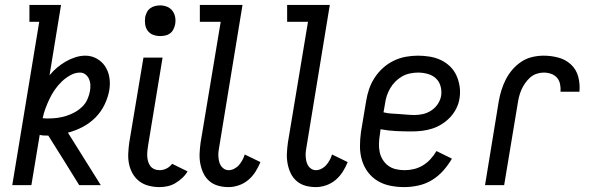

<svg xmlns="http://www.w3.org/2000/svg" viewBox="-20 -755 2415 783"><path d="M30 0 140 -666H100V-735H229L182 -448Q196 -465 212.5 -479Q229 -493 248 -504Q267 -515 287.5 -521.5Q308 -528 328 -528Q353 -528 374.5 -516Q396 -504 409 -484Q422 -464 426 -439.5Q430 -415 426 -389Q421 -359 407 -329.5Q393 -300 370 -276.5Q347 -253 317.5 -237.5Q288 -222 257 -214L391 0H303L236 -108L177 -202H175Q166 -202 157.5 -202.5Q149 -203 142 -205L108 0ZM180 -272Q198 -272 215.5 -274.5Q233 -277 250.5 -282.5Q268 -288 284.5 -297Q301 -306 315 -319.5Q329 -333 336.5 -350Q344 -367 347 -384Q349 -397 348.5 -409.5Q348 -422 343 -433Q338 -444 328.5 -451.5Q319 -459 306 -459Q286 -459 266.5 -448Q247 -437 231.5 -422Q216 -407 203.5 -389Q191 -371 182 -352Q173 -333 165.5 -313Q158 -293 154 -273Q160 -272 167 -272Q174 -272 180 -272Z M630 8Q608 8 586.5 2.5Q565 -3 548.5 -15.5Q532 -28 521.5 -46Q511 -64 506.5 -85Q502 -106 503 -128.5Q504 -151 507 -173L565 -520H643L584 -162Q582 -151 581 -139.5Q580 -128 580.5 -117.5Q581 -107 584 -96.5Q587 -86 593 -78Q599 -70 609 -65.5Q619 -61 631 -61Q645 -61 658.5 -67.5Q672 -74 682 -87L745 -56Q736 -41 723 -29Q710 -17 695 -8Q680 1 663 4.5Q646 8 630 8ZM633 -608Q618 -608 604.5 -613Q591 -618 582.5 -629.5Q574 -641 572 -655.5Q570 -670 572 -685Q574 -695 579 -705Q584 -715 593 -721.5Q602 -728 612.5 -730.5Q623 -733 633 -733Q648 -733 661.5 -727.5Q675 -722 683.5 -710.5Q692 -699 694.5 -684.5Q697 -670 694 -655Q692 -645 687 -635Q682 -625 673 -618.5Q664 -612 653.5 -610Q643 -608 633 -608Z M912 8Q890 8 870 2.5Q850 -3 834.5 -16Q819 -29 810 -47.5Q801 -66 797 -87Q793 -108 794 -129.5Q795 -151 798 -173L880 -666H795V-735H969L875 -162Q873 -151 871.5 -140.5Q870 -130 870.5 -119.5Q871 -109 873 -99Q875 -89 880 -80.5Q885 -72 893.5 -66.5Q902 -61 913 -61Q924 -61 935.5 -67Q947 -73 955 -82.5Q963 -92 969 -103Q975 -114 978 -125L1042 -94Q1034 -74 1022 -55Q1010 -36 993 -21.5Q976 -7 954.5 0.5Q933 8 912 8Z M1268 8Q1246 8 1226 2.5Q1206 -3 1190.5 -16Q1175 -29 1166 -47.5Q1157 -66 1153 -87Q1149 -108 1150 -129.5Q1151 -151 1154 -173L1236 -666H1151V-735H1325L1231 -162Q1229 -151 1227.5 -140.5Q1226 -130 1226.5 -119.5Q1227 -109 1229 -99Q1231 -89 1236 -80.5Q1241 -72 1249.5 -66.5Q1258 -61 1269 -61Q1280 -61 1291.5 -67Q1303 -73 1311 -82.5Q1319 -92 1325 -103Q1331 -114 1334 -125L1398 -94Q1390 -74 1378 -55Q1366 -36 1349 -21.5Q1332 -7 1310.5 0.5Q1289 8 1268 8Z M1629 8Q1600 8 1572 2.5Q1544 -3 1520.5 -17Q1497 -31 1480.5 -53Q1464 -75 1456 -102Q1448 -129 1448 -158Q1448 -187 1452 -216L1473 -342Q1477 -367 1485 -391Q1493 -415 1507.5 -437.5Q1522 -460 1542 -478Q1562 -496 1586 -507.5Q1610 -519 1635 -523.5Q1660 -528 1684 -528Q1709 -528 1733 -524Q1757 -520 1778 -510Q1799 -500 1815.5 -484Q1832 -468 1841.5 -447Q1851 -426 1854.5 -402Q1858 -378 1854 -354Q1851 -333 1841 -313Q1831 -293 1816 -277Q1801 -261 1782 -249Q1763 -237 1742.5 -230.5Q1722 -224 1701 -221.5Q1680 -219 1659 -219Q1627 -219 1595 -220.5Q1563 -222 1532 -228L1529 -205Q1526 -187 1525.5 -169Q1525 -151 1528.5 -134.5Q1532 -118 1541 -103.5Q1550 -89 1563.5 -79Q1577 -69 1594.5 -65Q1612 -61 1630 -61Q1649 -61 1668 -65.5Q1687 -70 1704.5 -80.5Q1722 -91 1736 -106.5Q1750 -122 1760 -139L1823 -108Q1808 -82 1787.5 -59Q1767 -36 1741.5 -20.5Q1716 -5 1686.5 1.5Q1657 8 1629 8ZM1671 -286Q1688 -286 1705.5 -290Q1723 -294 1739 -304.5Q1755 -315 1765.5 -331Q1776 -347 1779 -364Q1782 -385 1776.5 -404Q1771 -423 1757.5 -435.5Q1744 -448 1724.5 -453.5Q1705 -459 1685 -459Q1669 -459 1652 -455.5Q1635 -452 1620 -443.5Q1605 -435 1592.5 -422.5Q1580 -410 1571 -394.5Q1562 -379 1557 -363Q1552 -347 1550 -331L1544 -297Q1559 -293 1575 -292Q1591 -291 1607 -290Q1623 -289 1639 -287.5Q1655 -286 1671 -286Z M1958 0 2014 -342Q2018 -365 2025 -387.5Q2032 -410 2043 -431.5Q2054 -453 2070 -471.5Q2086 -490 2106.5 -503.5Q2127 -517 2150.5 -522.5Q2174 -528 2197 -528Q2228 -528 2257.5 -520Q2287 -512 2308.5 -492Q2330 -472 2338 -442.5Q2346 -413 2343 -381H2266Q2267 -397 2264 -412Q2261 -427 2251.5 -438Q2242 -449 2227.5 -454Q2213 -459 2197 -459Q2183 -459 2168 -454Q2153 -449 2141.5 -438.5Q2130 -428 2121 -415Q2112 -402 2106 -388Q2100 -374 2096.5 -359.5Q2093 -345 2091 -331L2036 0Z"/></svg>

Font: Iosevka QP
Style: Italic
Weight: 400
Italic angle: -9°
Designer: Belleve Invis
Foundry: Belleve Invis
Version: Version 20.0.0; ttfautohint (v1.8.4)